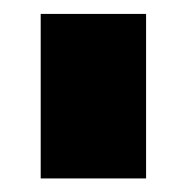

<svg xmlns="http://www.w3.org/2000/svg" viewBox="-20 -695 272 276"><path d="M38.5 -438.5V-675H190V-438.5Z"/></svg>

Font: Anybody Condensed Regular
Style: Bold
Weight: 700
Width: 3
Designer: Tyler Finck
Foundry: Etcetera Type Company
Version: Version 1.010; ttfautohint (v1.8.3) -l 8 -r 50 -G 200 -x 14 